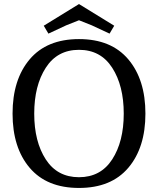

<svg xmlns="http://www.w3.org/2000/svg" viewBox="-20 -913 780 948"><path d="M613.5 -620Q698 -520 698 -352Q698 -184 613.5 -84.5Q529 15 370 15Q211 15 126.5 -84.5Q42 -184 42 -352Q42 -520 126.5 -620Q211 -720 370 -720Q529 -720 613.5 -620ZM206 -578.5Q149 -490 149 -352Q149 -214 206 -126Q263 -38 370 -38Q477 -38 534 -126Q591 -214 591 -352Q591 -490 534 -578.5Q477 -667 370 -667Q263 -667 206 -578.5ZM370 -893 544 -786 521 -747 433 -788 370 -813 307 -788 219 -747 196 -786Z"/></svg>

Font: Andada
Style: Regular
Weight: 400
Designer: Carolina Giovagnoli
Foundry: Carolina Giovagnoli
Version: Version 1.003